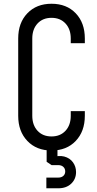

<svg xmlns="http://www.w3.org/2000/svg" viewBox="-20 -786 518 1023"><path d="M432 -194V-169Q432 -86 383.5 -35Q335 16 254.5 16Q174.5 16 125.8 -35Q77 -86 77 -169V-581Q77 -664.5 125.8 -715.2Q174.5 -766 254.5 -766Q335 -766 383.5 -715.2Q432 -664.5 432 -581V-556H357V-581Q357 -630.5 329 -660.8Q301 -691 254.5 -691Q208 -691 180 -660.8Q152 -630.5 152 -581V-169Q152 -119.5 180 -89.2Q208 -59 254.5 -59Q301 -59 329 -89.2Q357 -119.5 357 -169V-194ZM227 217.2V160.2H290.8Q307.2 160.2 317.4 151.2Q327.5 142.1 327.5 127.5Q327.5 112.5 317.4 103.1Q307.2 93.8 290.8 93.8H255L228.5 76V-18.2H286.2V62.2L251 54.8Q292.1 39.9 322.2 48Q352.4 56.1 368.8 78.9Q385.2 101.6 385.2 130.9Q385.2 167.9 359.4 192.6Q333.5 217.2 290.8 217.2Z"/></svg>

Font: Mohave Light
Style: Regular
Weight: 300
Designer: Gumpita Rahayu
Foundry: Tokotype
Version: Version 2.003